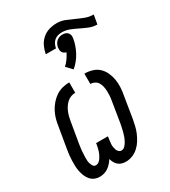

<svg xmlns="http://www.w3.org/2000/svg" viewBox="-203 -934 927 1044"><g transform="rotate(-30 261.0 -412.5)"><path d="M274 8Q261 8 249 4.5Q237 1 227 -7.5Q217 -16 211.5 -27Q206 -38 202 -50Q195 -38 185 -27Q175 -16 163.5 -8Q152 0 138 4Q124 8 111 8Q93 8 78 1.5Q63 -5 52.5 -17.5Q42 -30 36 -45Q30 -60 26.5 -76.5Q23 -93 22.5 -110Q22 -127 22.5 -144.5Q23 -162 25 -179.5Q27 -197 30 -214L52 -344Q55 -366 61 -387Q67 -408 77.5 -428Q88 -448 103.5 -466Q119 -484 138 -496.5Q157 -509 179 -514.5Q201 -520 222 -520V-455Q209 -455 195 -450Q181 -445 170 -435Q159 -425 151 -413Q143 -401 137.5 -387.5Q132 -374 128.5 -360.5Q125 -347 123 -334L101 -204Q100 -193 98 -183Q96 -173 95.5 -162.5Q95 -152 94.5 -142Q94 -132 93.5 -122Q93 -112 94 -102Q95 -92 98 -82.5Q101 -73 106.5 -65Q112 -57 123 -57Q133 -57 141.5 -63.5Q150 -70 156 -79Q162 -88 166.5 -97.5Q171 -107 174 -116.5Q177 -126 179 -136Q181 -146 183 -156V-161H257V-156Q255 -146 254 -136Q253 -126 252 -116.5Q251 -107 252.5 -97.5Q254 -88 257 -79Q260 -70 267 -63.5Q274 -57 284 -57Q296 -57 305.5 -67Q315 -77 321.5 -89Q328 -101 332.5 -113Q337 -125 340 -137Q343 -149 346 -161.5Q349 -174 351 -186L372 -316Q375 -331 376 -346Q377 -361 376.5 -375.5Q376 -390 373 -404Q370 -418 363.5 -429.5Q357 -441 344.5 -448Q332 -455 317 -455V-520Q342 -520 365.5 -513Q389 -506 406 -490Q423 -474 433 -452Q443 -430 447 -406Q451 -382 449.5 -356.5Q448 -331 443 -306L422 -176Q418 -155 413.5 -135Q409 -115 400.5 -95Q392 -75 380.5 -56.5Q369 -38 352.5 -23Q336 -8 315.5 0Q295 8 274 8ZM252 -716H188Q192 -739 202.5 -762Q213 -785 232 -802Q251 -819 275 -826Q299 -833 323 -833Q350 -833 374 -823.5Q398 -814 421.5 -803Q445 -792 470 -782.5Q495 -773 522 -773L512 -716Q486 -716 462.5 -725.5Q439 -735 417 -746Q395 -757 371.5 -766.5Q348 -776 322 -776Q310 -776 297.5 -772.5Q285 -769 275 -760.5Q265 -752 259.5 -740Q254 -728 252 -716ZM278 -569 244 -605Q259 -618 270.5 -634.5Q282 -651 291 -669Q284 -671 277.5 -675Q271 -679 267.5 -685.5Q264 -692 263.5 -700Q263 -708 264 -716Q266 -726 270.5 -735Q275 -744 283 -751Q291 -758 300.5 -761Q310 -764 320 -764Q330 -764 338.5 -761Q347 -758 353 -751Q359 -744 360.5 -735Q362 -726 360 -716Q357 -696 350 -676Q343 -656 333 -637Q323 -618 309 -600.5Q295 -583 278 -569Z"/></g></svg>

Font: Iosevka Term Curly
Style: Italic
Weight: 400
Italic angle: -9°
Designer: Belleve Invis
Foundry: Belleve Invis
Version: Version 32.3.0